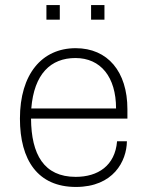

<svg xmlns="http://www.w3.org/2000/svg" viewBox="-20 -731 582 761"><path d="M217 -711H164V-653H217ZM394 -711H341V-653H394ZM485 -298C485 -447 407 -540 280 -540C146 -540 59 -437 59 -261C59 -96 130 10 281 10C429 10 482 -92 483 -171H444C436 -74 368 -30 280 -30C154 -30 104 -119 103 -261H485ZM104 -301C115 -438 181 -501 279 -501C379 -501 440 -426 440 -301Z"/></svg>

Font: Kathrein 35 Thin
Style: Regular
Weight: 250
Designer: Lazydogs Typefoundry, based on Open Sans by Ascender Corporation
Foundry: Lazydogs Typefoundry
Version: Version 1.003;PS 001.003;hotconv 1.0.88;makeotf.lib2.5.64775